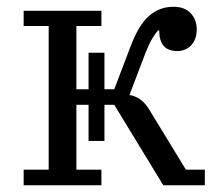

<svg xmlns="http://www.w3.org/2000/svg" viewBox="-20 -548 641 568"><path d="M50 -46H124V-471H50V-516H280V-471H206V-284H242V-392H289V-284H318L366 -410Q390 -474 421 -501Q452 -528 493 -528Q526 -528 544 -509Q562 -490 562 -461Q562 -432 546 -414.5Q530 -397 504 -397Q451 -397 451 -458H448Q440 -450 431 -435Q422 -420 411 -393L363 -267Q381 -264 395.5 -253.5Q410 -243 422 -223L530 -46H586V0H463L318 -238H289V-131H242V-238H206V-46H280V0H50Z"/></svg>

Font: IBM Plex Serif
Style: Regular
Weight: 400
Designer: Mike Abbink, Paul van der Laan, Pieter van Rosmalen
Foundry: Bold Monday
Version: Version 2.6